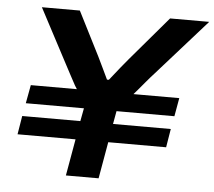

<svg xmlns="http://www.w3.org/2000/svg" viewBox="-50 -742 890 797"><g transform="rotate(5 395.0 -343.5)"><path d="M252.9 0 279.8 -152.8H38.1L50.8 -230H293L303.2 -284.2H61L75.2 -360.8H267.1Q264.2 -364.3 257.6 -376Q251 -387.7 237.1 -414.1Q223.1 -440.4 214.8 -456.1L92.8 -687H251L344.2 -502.9Q351.1 -489.3 367.4 -454.8Q383.8 -420.4 388.2 -411.1H396Q447.3 -476.1 470.2 -502.9L627 -687H790L584 -455.1Q566.9 -436.5 547.9 -413.8Q528.8 -391.1 517.3 -377.4Q505.9 -363.8 502.9 -360.8H693.8L680.2 -284.2H439L429.2 -230H669.9L657.2 -152.8H416L389.2 0Z"/></g></svg>

Font: Archivo Expanded SemiBold
Style: Italic
Weight: 600
Width: 7
Italic angle: -10°
Designer: Hector Gatti
Foundry: Omnibus-Type
Version: Version 2.001